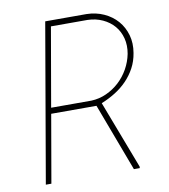

<svg xmlns="http://www.w3.org/2000/svg" viewBox="-80 -780 748 848"><g transform="rotate(-10 293.5 -355.5)"><path d="M337.9 -304.2H134.8L82 0H57.1L179.7 -710.9H364.7Q407.2 -710 442.6 -693.8Q478 -677.7 502 -650.1Q525.9 -622.6 536.4 -585.7Q546.9 -548.8 539.6 -505.9Q533.7 -469.2 517.6 -439.5Q501.5 -409.7 478 -385.5Q454.6 -361.3 425 -343Q395.5 -324.7 362.8 -311.5L479 -6.8L478.5 0H452.1ZM139.2 -330.6H319.8Q355.5 -332 387.7 -346.7Q419.9 -361.3 445.6 -385Q471.2 -408.7 488.8 -439.9Q506.3 -471.2 513.2 -505.9Q520 -543.5 511.7 -575.7Q503.4 -607.9 483.2 -631.6Q462.9 -655.3 432.4 -669.4Q401.9 -683.6 364.7 -684.6H200.7Z"/></g></svg>

Font: TypoPRO Roboto Mono
Style: Italic
Weight: 250
Designer: Google
Version: Version 2.000986; 2015; ttfautohint (v1.3)